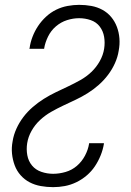

<svg xmlns="http://www.w3.org/2000/svg" viewBox="-20 -763 540 791"><path d="M199 8Q173 8 148 3.5Q123 -1 102 -12Q81 -23 65 -41Q49 -59 40.5 -82Q32 -105 29.5 -130Q27 -155 32 -181Q36 -207 47.5 -232.5Q59 -258 76 -280.5Q93 -303 115 -322Q137 -341 161 -356Q185 -371 210 -383Q235 -395 260.5 -407Q286 -419 311 -433Q336 -447 356.5 -466.5Q377 -486 391 -511Q405 -536 409 -562Q413 -587 409 -611Q405 -635 391 -653.5Q377 -672 354 -680Q331 -688 306 -688Q281 -688 256 -680Q231 -672 210.5 -654.5Q190 -637 178 -612.5Q166 -588 162 -564Q162 -563 162 -562.5Q162 -562 162 -562H101Q101 -562 101 -563Q101 -564 102 -565Q105 -588 114 -611.5Q123 -635 137 -656Q151 -677 170 -694.5Q189 -712 211.5 -723Q234 -734 258.5 -738.5Q283 -743 306 -743Q332 -743 356.5 -738.5Q381 -734 402 -722.5Q423 -711 438 -693Q453 -675 461.5 -652.5Q470 -630 472 -605Q474 -580 469 -554Q465 -528 453.5 -502.5Q442 -477 425 -454.5Q408 -432 386.5 -413Q365 -394 341 -379Q317 -364 291.5 -352Q266 -340 240.5 -328Q215 -316 190.5 -302Q166 -288 145 -268.5Q124 -249 110 -224Q96 -199 92 -173Q88 -148 92.5 -123.5Q97 -99 112 -81Q127 -63 150.5 -55Q174 -47 199 -47Q224 -47 250 -54.5Q276 -62 296.5 -79.5Q317 -97 330 -121.5Q343 -146 347 -171Q347 -172 347 -172.5Q347 -173 347 -173H408Q408 -172 408 -171.5Q408 -171 408 -170Q404 -146 394.5 -122.5Q385 -99 371 -78Q357 -57 337 -40Q317 -23 294 -12Q271 -1 247 3.5Q223 8 199 8Z"/></svg>

Font: Iosevka SS04 Light Oblique
Style: Regular
Weight: 300
Italic angle: -9°
Monospace: yes
Designer: Belleve Invis
Foundry: Belleve Invis
Version: Version 19.0.0; ttfautohint (v1.8.4)